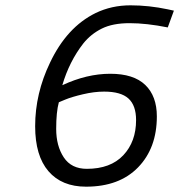

<svg xmlns="http://www.w3.org/2000/svg" viewBox="-20 -691 673 721"><path d="M610 -588Q530 -604 466.5 -604Q403 -604 362 -583.5Q321 -563 293 -528Q240 -460 214 -371Q306 -414 394 -414Q482 -414 525.5 -372Q569 -330 569 -254Q569 -135 498.5 -62.5Q428 10 303 10Q212 10 162 -48Q112 -106 112 -217Q112 -340 168 -456Q231 -589 339 -642Q399 -671 470 -671Q539 -671 610 -656L633 -651ZM371 -347Q334 -347 291.5 -337Q249 -327 225 -317L201 -307Q191 -271 191 -207Q191 -143 219.5 -100Q248 -57 306 -57Q395 -57 443 -108Q491 -159 491 -240Q491 -295 462.5 -321Q434 -347 371 -347Z"/></svg>

Font: TitilliumWebItalic
Style: Italic
Weight: 400
Italic angle: -13°
Version: Version 1.001;PS 57.000;hotconv 1.0.70;makeotf.lib2.5.55311